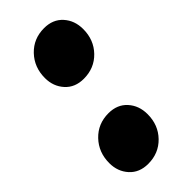

<svg xmlns="http://www.w3.org/2000/svg" viewBox="-193 -548 603 603"><g transform="rotate(-45 109.0 -246.5)"><path d="M-11 -68Q-11 -116 20 -148.5Q51 -181 98 -181Q137 -181 160 -155.5Q183 -130 183 -92Q183 -44 152 -12Q121 20 74 20Q35 20 12 -5.5Q-11 -31 -11 -68ZM35 -400Q35 -448 66 -480.5Q97 -513 144 -513Q183 -513 206 -487.5Q229 -462 229 -424Q229 -376 198 -344Q167 -312 120 -312Q81 -312 58 -337.5Q35 -363 35 -400Z"/></g></svg>

Font: Fira Sans Extra Condensed Black
Style: Italic
Weight: 900
Width: 3
Italic angle: -8°
Designer: Carrois Corporate & Edenspiekermann AG
Foundry: Carrois Corporate GbR & Edenspiekermann AG
Version: Version 4.203